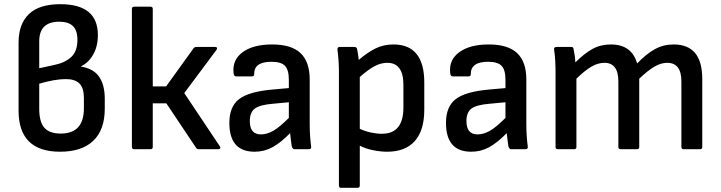

<svg xmlns="http://www.w3.org/2000/svg" viewBox="-20 -715 3455 920"><path d="M268 12Q69 12 69 -185V-511Q69 -600 118.5 -647.5Q168 -695 269 -695Q449 -695 449 -547Q449 -493 426.5 -453.5Q404 -414 368 -397V-396Q429 -386 455.5 -346.5Q482 -307 482 -242V-194Q482 -93 427 -40.5Q372 12 268 12ZM168 -388 241 -404Q291 -414 321 -441.5Q351 -469 351 -524Q351 -569 329.5 -590Q308 -611 264 -611Q168 -611 168 -517ZM271 -75Q382 -75 382 -196V-246Q382 -293 361 -314.5Q340 -336 295 -336Q243 -336 168 -314V-193Q168 -131 192.5 -103Q217 -75 271 -75Z M1034 -13Q1037 -8 1035 -4Q1033 0 1027 0H933Q924 0 920 -6L777 -220H712V-11Q712 0 701 0H623Q612 0 612 -11V-672Q612 -683 623 -683H701Q712 -683 712 -672V-301H776L907 -483Q912 -490 921 -490H1011Q1018 -490 1019.5 -486Q1021 -482 1018 -477L863 -269Z M1200 12Q1079 12 1079 -126Q1079 -204 1125.5 -240Q1172 -276 1286 -286L1364 -293V-333Q1364 -380 1345.5 -399.5Q1327 -419 1281 -419Q1197 -419 1198 -360Q1198 -349 1188 -349H1111Q1100 -349 1099 -367Q1093 -429 1143.5 -465.5Q1194 -502 1284 -502Q1376 -502 1420 -460.5Q1464 -419 1464 -334V-123Q1464 -88 1466 -61Q1468 -34 1471 -12Q1472 0 1460 0H1391Q1382 0 1378 -14Q1377 -21 1374.5 -39.5Q1372 -58 1370 -77Q1325 -31 1285.5 -9.5Q1246 12 1200 12ZM1177 -135Q1177 -71 1230 -71Q1259 -71 1289 -88Q1319 -105 1364 -150V-225L1289 -218Q1226 -213 1201.5 -195Q1177 -177 1177 -135Z M1615 185Q1604 185 1604 174V-374Q1604 -398 1602 -426.5Q1600 -455 1597 -477Q1596 -490 1608 -490H1679Q1689 -490 1691 -480Q1693 -471 1695.5 -455.5Q1698 -440 1699 -428Q1741 -464 1779.5 -483Q1818 -502 1865 -502Q2013 -502 2013 -320V-189Q2013 -90 1967.5 -39Q1922 12 1835 12Q1803 12 1766.5 4.5Q1730 -3 1704 -17V174Q1704 185 1693 185ZM1836 -414Q1806 -414 1776 -398.5Q1746 -383 1704 -346V-98Q1729 -86 1757.5 -80Q1786 -74 1810 -74Q1913 -74 1913 -200V-308Q1913 -414 1836 -414Z M2238 12Q2117 12 2117 -126Q2117 -204 2163.5 -240Q2210 -276 2324 -286L2402 -293V-333Q2402 -380 2383.5 -399.5Q2365 -419 2319 -419Q2235 -419 2236 -360Q2236 -349 2226 -349H2149Q2138 -349 2137 -367Q2131 -429 2181.5 -465.5Q2232 -502 2322 -502Q2414 -502 2458 -460.5Q2502 -419 2502 -334V-123Q2502 -88 2504 -61Q2506 -34 2509 -12Q2510 0 2498 0H2429Q2420 0 2416 -14Q2415 -21 2412.5 -39.5Q2410 -58 2408 -77Q2363 -31 2323.5 -9.5Q2284 12 2238 12ZM2215 -135Q2215 -71 2268 -71Q2297 -71 2327 -88Q2357 -105 2402 -150V-225L2327 -218Q2264 -213 2239.5 -195Q2215 -177 2215 -135Z M2653 0Q2642 0 2642 -11V-366Q2642 -394 2640.5 -423.5Q2639 -453 2635 -477Q2633 -490 2647 -490H2717Q2727 -490 2728 -482Q2731 -468 2733.5 -451Q2736 -434 2737 -416Q2780 -459 2819 -480.5Q2858 -502 2907 -502Q3007 -502 3033 -411Q3077 -457 3118 -479.5Q3159 -502 3208 -502Q3345 -502 3345 -337V-11Q3345 0 3334 0H3256Q3245 0 3245 -11V-325Q3245 -414 3177 -414Q3147 -414 3115.5 -395.5Q3084 -377 3043 -338V-11Q3043 0 3033 0H2954Q2943 0 2943 -11V-325Q2943 -414 2876 -414Q2845 -414 2813.5 -395.5Q2782 -377 2742 -338V-11Q2742 0 2731 0Z"/></svg>

Font: Sofia Sans SemiBold
Style: Regular
Weight: 600
Designer: Botio Nikoltchev, Ani Petrova
Foundry: lettersoup
Version: Version 4.101; ttfautohint (v1.8.4.7-5d5b)